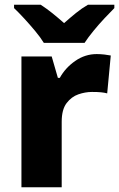

<svg xmlns="http://www.w3.org/2000/svg" viewBox="-20 -786 500 806"><path d="M386 -559Q402 -559 419 -557Q436 -555 445 -553L430 -394Q419 -397 404.5 -398.5Q390 -400 366 -400Q338 -400 309 -390Q280 -380 259.5 -353Q239 -326 239 -275V0H70V-549H197L223 -459H231Q254 -501 295.5 -530Q337 -559 386 -559ZM164 -606Q150 -629 127.5 -656Q105 -683 81.5 -708.5Q58 -734 39 -752V-766H151Q177 -749 200 -730.5Q223 -712 249 -689Q275 -712 299 -731.5Q323 -751 349 -766H460V-752Q443 -735 419 -709.5Q395 -684 372.5 -656.5Q350 -629 335 -606Z"/></svg>

Font: Noto Sans Canadian Aboriginal ExtraBold
Style: Regular
Weight: 800
Designer: Monotype Design Team, Typotheque's Kevin King
Foundry: Monotype Imaging Inc.
Version: Version 2.004; ttfautohint (v1.8.4.7-5d5b)